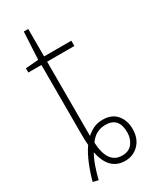

<svg xmlns="http://www.w3.org/2000/svg" viewBox="-179 -711 642 788"><g transform="rotate(-30 142.5 -317.0)"><path d="M104 -118Q132 -159 179 -159Q242 -159 242 -88Q242 -59 226 -37Q210 -15 177 -15Q109 -15 104 -118ZM82 -85Q101 10 177 10Q216 10 242 -17Q268 -44 268 -88Q268 -130 245 -156.5Q222 -183 180 -183Q154 -183 135 -173.5Q116 -164 102 -151V-503H231V-528H102V-658H81L74 -528L13 -523V-503H75V-174Q75 -145 77 -123Q58 -96 42.5 -58Q27 -20 17 18L42 24Q49 -5 59.5 -35Q70 -65 82 -85Z"/></g></svg>

Font: Noto Sans Display SemiCondensed Thin
Style: Regular
Weight: 250
Width: 4
Designer: Monotype Design team
Foundry: Monotype Imaging Inc.
Version: 1.000